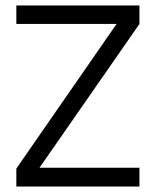

<svg xmlns="http://www.w3.org/2000/svg" viewBox="-20 -685 572 705"><path d="M492 0H40V-66L408 -597H40V-665H492V-597L125 -69H492Z"/></svg>

Font: Sulphur Point
Style: Regular
Weight: 400
Designer: Noponies / Dale Sattler
Foundry: Noponies
Version: Version 1.000; ttfautohint (v1.8)